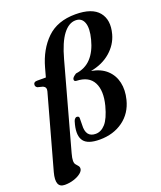

<svg xmlns="http://www.w3.org/2000/svg" viewBox="-179 -813 923 1102"><g transform="rotate(-20 282.0 -262.0)"><path d="M-10.5 96.5 113.5 -351.5Q120.5 -376 99.5 -385.5L68 -393.5Q56 -400 56.5 -412Q57 -429.5 78.5 -429.5H132.5L147.5 -484Q175.5 -586.5 240.2 -649.5Q305 -712.5 415 -712.5Q516.5 -712.5 556.8 -663.2Q597 -614 575 -532.5Q559 -473.5 510 -431.2Q461 -389 389 -376Q447.5 -365.5 482 -333.2Q516.5 -301 527 -253.8Q537.5 -206.5 523.5 -151Q504.5 -74.5 445.2 -31.5Q386 11.5 302.5 11.5Q230 11.5 205.5 -20.8Q181 -53 197 -118.5Q202 -141 208.2 -148.8Q214.5 -156.5 221.5 -156.5Q238 -156.5 235.5 -139L235 -102.5Q230.5 -27.5 291.5 -27.5Q324.5 -27.5 351.2 -57.2Q378 -87 397.5 -160Q419.5 -246 392.8 -297.5Q366 -349 291 -351.5Q275 -352.5 278 -367Q280 -377.5 303 -392Q361.5 -399.5 397.8 -439Q434 -478.5 451 -545.5Q467.5 -609 454.8 -644.2Q442 -679.5 404.5 -679.5Q362.5 -679.5 327.5 -633.5Q292.5 -587.5 266.5 -492L123 29Q115 57.5 115 74.5Q115 87.5 121.2 95.8Q127.5 104 134 111Q140.5 118 140.5 128Q140.5 142.5 124 156Q107.5 169.5 81 178.2Q54.5 187 25 187Q-35 187 -10.5 96.5Z"/></g></svg>

Font: Fraunces 144pt Soft SemiBold
Style: Italic
Weight: 600
Italic angle: -16°
Version: Version 1.000;[b76b70a41]